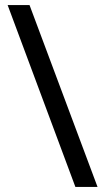

<svg xmlns="http://www.w3.org/2000/svg" viewBox="-20 -734 412 754"><path d="M96 -714 363 0H276L10 -714Z"/></svg>

Font: Noto Sans Avestan
Style: Regular
Weight: 400
Designer: Monotype Design Team
Foundry: Monotype Imaging Inc.
Version: Version 2.003; ttfautohint (v1.8.4.7-5d5b)